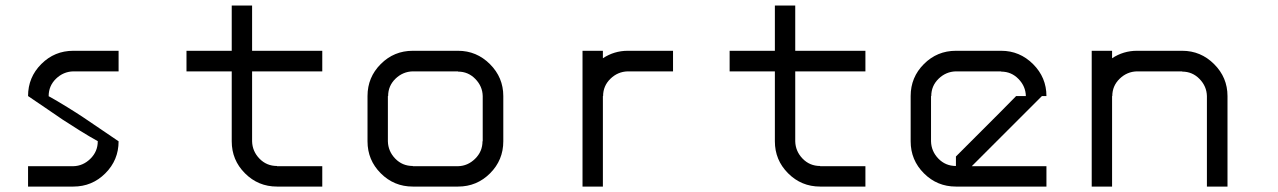

<svg xmlns="http://www.w3.org/2000/svg" viewBox="-20 -687 4707 707"><path d="M250 -75Q285.8 -75.8 312.9 -102.5Q340 -129.2 340 -166.7H340.8Q309.2 -184.2 272.5 -207.1Q235.8 -230 211.2 -246.2Q186.7 -262.5 144.6 -291.7Q102.5 -320.8 83.3 -333.3Q83.3 -402.5 132.1 -451.2Q180.8 -500 250 -500H416.7V-424.2H250Q213.3 -423.3 186.2 -397.1Q159.2 -370.8 159.2 -333.3H158.3Q190 -315.8 227.1 -292.9Q264.2 -270 288.3 -253.8Q312.5 -237.5 355.4 -208.3Q398.3 -179.2 416.7 -166.7Q416.7 -97.5 367.9 -48.8Q319.2 0 250 0H83.3V-75Z M1000 0Q930.8 0 882.1 -48.8Q833.3 -97.5 833.3 -166.7V-424.2H666.7V-500H833.3V-666.7H908.3V-500H1166.7V-424.2H908.3V-166.7Q909.2 -130 935.4 -102.9Q961.7 -75.8 1000 -75.8V-75H1166.7V0Z M1666.7 -75Q1702.5 -75.8 1729.6 -102.5Q1756.7 -129.2 1756.7 -166.7H1757.5V-333.3Q1756.7 -369.2 1730.4 -396.2Q1704.2 -423.3 1666.7 -423.3V-424.2H1500Q1463.3 -423.3 1436.2 -397.1Q1409.2 -370.8 1409.2 -333.3H1408.3V-166.7Q1409.2 -130 1435.4 -102.9Q1461.7 -75.8 1500 -75.8V-75ZM1666.7 0H1500Q1430.8 0 1382.1 -48.8Q1333.3 -97.5 1333.3 -166.7V-333.3Q1333.3 -402.5 1382.1 -451.2Q1430.8 -500 1500 -500H1666.7Q1735 -500 1784.2 -450.8Q1833.3 -401.7 1833.3 -333.3V-166.7Q1833.3 -97.5 1784.6 -48.8Q1735.8 0 1666.7 0Z M2291.7 -500H2458.3V-424.2H2291.7Q2255 -423.3 2227.9 -397.1Q2200.8 -370.8 2200.8 -333.3H2200V0H2125V-500H2200V-472.5Q2241.7 -500 2291.7 -500Z M3000 0Q2930.8 0 2882.1 -48.8Q2833.3 -97.5 2833.3 -166.7V-424.2H2666.7V-500H2833.3V-666.7H2908.3V-500H3166.7V-424.2H2908.3V-166.7Q2909.2 -130 2935.4 -102.9Q2961.7 -75.8 3000 -75.8V-75H3166.7V0Z M3558.3 -75H3833.3V0H3500Q3430.8 0 3382.1 -48.8Q3333.3 -97.5 3333.3 -166.7V-333.3Q3333.3 -402.5 3382.1 -451.2Q3430.8 -500 3500 -500H3666.7Q3735 -500 3784.2 -450.8Q3833.3 -401.7 3833.3 -333.3H3816.7L3650 -166.7ZM3500 -75.8V-110.8Q3530 -140.8 3666.7 -277.5L3721.7 -333.3H3757.5Q3756.7 -369.2 3730.4 -396.2Q3704.2 -423.3 3666.7 -423.3V-424.2H3500Q3463.3 -423.3 3436.2 -397.1Q3409.2 -370.8 3409.2 -333.3H3408.3V-166.7Q3409.2 -130 3435.4 -102.9Q3461.7 -75.8 3500 -75.8Z M4075 0H4000V-500H4075V-472.5Q4116.7 -500 4166.7 -500H4333.3Q4401.7 -500 4450.8 -450.8Q4500 -401.7 4500 -333.3V0H4424.2V-333.3Q4423.3 -369.2 4397.1 -396.2Q4370.8 -423.3 4333.3 -423.3V-424.2H4166.7Q4130 -423.3 4102.9 -397.1Q4075.8 -370.8 4075.8 -333.3H4075Z"/></svg>

Font: 0xA000-Squareish-Mono
Style: Squareish-Mono
Weight: 400
Version: Version 0.1